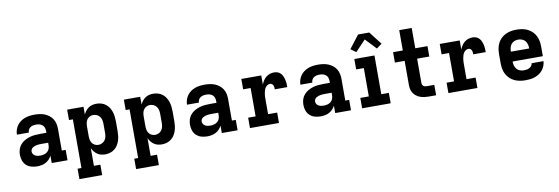

<svg xmlns="http://www.w3.org/2000/svg" viewBox="-65 -1276 5830 2001"><g transform="rotate(-10 2850.0 -275.0)"><path d="M235 8H234Q203 8 173 -0.5Q143 -9 120 -30Q97 -51 87 -81Q77 -111 77 -142Q77 -170 85.5 -198Q94 -226 112.5 -247.5Q131 -269 156 -283.5Q181 -298 208.5 -306.5Q236 -315 264.5 -317.5Q293 -320 321 -320H389V-340Q389 -358 383 -375Q377 -392 363.5 -403Q350 -414 333 -418.5Q316 -423 298 -423Q282 -423 266.5 -420Q251 -417 237.5 -408Q224 -399 216.5 -384.5Q209 -370 209 -354H83Q83 -380 91 -405Q99 -430 114 -451Q129 -472 150.5 -487.5Q172 -503 196 -512Q220 -521 246 -524.5Q272 -528 298 -528Q325 -528 352 -524.5Q379 -521 404.5 -511Q430 -501 452 -484Q474 -467 488.5 -444Q503 -421 509 -394.5Q515 -368 515 -340V-110H556V0H389V-78Q378 -57 362 -40Q346 -23 325 -12Q304 -1 281 3.5Q258 8 235 8ZM286 -97Q305 -97 324.5 -102Q344 -107 359.5 -119.5Q375 -132 382 -150.5Q389 -169 389 -189V-215H321Q309 -215 297 -214.5Q285 -214 272.5 -212Q260 -210 248.5 -206Q237 -202 226.5 -195.5Q216 -189 209.5 -178Q203 -167 203 -155Q203 -141 210.5 -128.5Q218 -116 230.5 -109Q243 -102 257 -99.5Q271 -97 286 -97Z M644 215V105H685V-410H644V-520H817V-438Q826 -458 840 -475.5Q854 -493 872 -505.5Q890 -518 911.5 -523Q933 -528 955 -528Q981 -528 1006.5 -520.5Q1032 -513 1052.5 -497Q1073 -481 1087 -459Q1101 -437 1109 -412.5Q1117 -388 1120 -362Q1123 -336 1123 -310V-210Q1123 -184 1120 -158Q1117 -132 1109 -107.5Q1101 -83 1087 -61Q1073 -39 1052.5 -23Q1032 -7 1006.5 0.5Q981 8 955 8Q933 8 911.5 3Q890 -2 872 -14.5Q854 -27 840 -44.5Q826 -62 817 -82V105H885V215ZM901 -102Q921 -102 939.5 -110.5Q958 -119 970 -135Q982 -151 986.5 -170.5Q991 -190 991 -210V-310Q991 -330 986.5 -349.5Q982 -369 970 -385Q958 -401 939.5 -409.5Q921 -418 901 -418Q882 -418 864 -409Q846 -400 835 -384Q824 -368 820.5 -348.5Q817 -329 817 -310V-210Q817 -191 820.5 -171.5Q824 -152 835 -136Q846 -120 864 -111Q882 -102 901 -102Z M1244 215V105H1285V-410H1244V-520H1417V-438Q1426 -458 1440 -475.5Q1454 -493 1472 -505.5Q1490 -518 1511.5 -523Q1533 -528 1555 -528Q1581 -528 1606.5 -520.5Q1632 -513 1652.5 -497Q1673 -481 1687 -459Q1701 -437 1709 -412.5Q1717 -388 1720 -362Q1723 -336 1723 -310V-210Q1723 -184 1720 -158Q1717 -132 1709 -107.5Q1701 -83 1687 -61Q1673 -39 1652.5 -23Q1632 -7 1606.5 0.5Q1581 8 1555 8Q1533 8 1511.5 3Q1490 -2 1472 -14.5Q1454 -27 1440 -44.5Q1426 -62 1417 -82V105H1485V215ZM1501 -102Q1521 -102 1539.5 -110.5Q1558 -119 1570 -135Q1582 -151 1586.5 -170.5Q1591 -190 1591 -210V-310Q1591 -330 1586.5 -349.5Q1582 -369 1570 -385Q1558 -401 1539.5 -409.5Q1521 -418 1501 -418Q1482 -418 1464 -409Q1446 -400 1435 -384Q1424 -368 1420.5 -348.5Q1417 -329 1417 -310V-210Q1417 -191 1420.5 -171.5Q1424 -152 1435 -136Q1446 -120 1464 -111Q1482 -102 1501 -102Z M2035 8H2034Q2003 8 1973 -0.5Q1943 -9 1920 -30Q1897 -51 1887 -81Q1877 -111 1877 -142Q1877 -170 1885.5 -198Q1894 -226 1912.5 -247.5Q1931 -269 1956 -283.5Q1981 -298 2008.5 -306.5Q2036 -315 2064.5 -317.5Q2093 -320 2121 -320H2189V-340Q2189 -358 2183 -375Q2177 -392 2163.5 -403Q2150 -414 2133 -418.5Q2116 -423 2098 -423Q2082 -423 2066.5 -420Q2051 -417 2037.5 -408Q2024 -399 2016.5 -384.5Q2009 -370 2009 -354H1883Q1883 -380 1891 -405Q1899 -430 1914 -451Q1929 -472 1950.5 -487.5Q1972 -503 1996 -512Q2020 -521 2046 -524.5Q2072 -528 2098 -528Q2125 -528 2152 -524.5Q2179 -521 2204.5 -511Q2230 -501 2252 -484Q2274 -467 2288.5 -444Q2303 -421 2309 -394.5Q2315 -368 2315 -340V-110H2356V0H2189V-78Q2178 -57 2162 -40Q2146 -23 2125 -12Q2104 -1 2081 3.5Q2058 8 2035 8ZM2086 -97Q2105 -97 2124.5 -102Q2144 -107 2159.5 -119.5Q2175 -132 2182 -150.5Q2189 -169 2189 -189V-215H2121Q2109 -215 2097 -214.5Q2085 -214 2072.5 -212Q2060 -210 2048.5 -206Q2037 -202 2026.5 -195.5Q2016 -189 2009.5 -178Q2003 -167 2003 -155Q2003 -141 2010.5 -128.5Q2018 -116 2030.5 -109Q2043 -102 2057 -99.5Q2071 -97 2086 -97Z M2487 0V-110H2566V-410H2487V-520H2698V-424Q2707 -446 2719.5 -465.5Q2732 -485 2750 -499.5Q2768 -514 2790 -521Q2812 -528 2836 -528Q2855 -528 2873.5 -521Q2892 -514 2905 -499.5Q2918 -485 2925.5 -467Q2933 -449 2937.5 -430Q2942 -411 2943 -391.5Q2944 -372 2944 -353H2812Q2812 -364 2811 -374.5Q2810 -385 2805.5 -395Q2801 -405 2792.5 -411.5Q2784 -418 2773 -418Q2758 -418 2745 -410Q2732 -402 2723.5 -390Q2715 -378 2710.5 -363.5Q2706 -349 2703 -334.5Q2700 -320 2699 -305Q2698 -290 2698 -276V-110H2794V0Z M3235 8H3234Q3203 8 3173 -0.5Q3143 -9 3120 -30Q3097 -51 3087 -81Q3077 -111 3077 -142Q3077 -170 3085.5 -198Q3094 -226 3112.5 -247.5Q3131 -269 3156 -283.5Q3181 -298 3208.5 -306.5Q3236 -315 3264.5 -317.5Q3293 -320 3321 -320H3389V-340Q3389 -358 3383 -375Q3377 -392 3363.5 -403Q3350 -414 3333 -418.5Q3316 -423 3298 -423Q3282 -423 3266.5 -420Q3251 -417 3237.5 -408Q3224 -399 3216.5 -384.5Q3209 -370 3209 -354H3083Q3083 -380 3091 -405Q3099 -430 3114 -451Q3129 -472 3150.5 -487.5Q3172 -503 3196 -512Q3220 -521 3246 -524.5Q3272 -528 3298 -528Q3325 -528 3352 -524.5Q3379 -521 3404.5 -511Q3430 -501 3452 -484Q3474 -467 3488.5 -444Q3503 -421 3509 -394.5Q3515 -368 3515 -340V-110H3556V0H3389V-78Q3378 -57 3362 -40Q3346 -23 3325 -12Q3304 -1 3281 3.5Q3258 8 3235 8ZM3286 -97Q3305 -97 3324.5 -102Q3344 -107 3359.5 -119.5Q3375 -132 3382 -150.5Q3389 -169 3389 -189V-215H3321Q3309 -215 3297 -214.5Q3285 -214 3272.5 -212Q3260 -210 3248.5 -206Q3237 -202 3226.5 -195.5Q3216 -189 3209.5 -178Q3203 -167 3203 -155Q3203 -141 3210.5 -128.5Q3218 -116 3230.5 -109Q3243 -102 3257 -99.5Q3271 -97 3286 -97Z M3674 0V-110H3764V-410H3683V-520H3896V-110H3976V0ZM3716 -587 3660 -628 3766 -765H3884L3990 -628L3934 -587L3825 -702Z M4378 0Q4355 0 4333 -3Q4311 -6 4290 -13.5Q4269 -21 4250.5 -34.5Q4232 -48 4219.5 -66.5Q4207 -85 4201.5 -107Q4196 -129 4196 -152V-410H4093V-520H4196V-735H4328V-520H4457V-410H4328V-152Q4328 -142 4332 -133.5Q4336 -125 4343 -119.5Q4350 -114 4359.5 -112Q4369 -110 4378 -110H4457V0Z M4587 0V-110H4666V-410H4587V-520H4798V-424Q4807 -446 4819.5 -465.5Q4832 -485 4850 -499.5Q4868 -514 4890 -521Q4912 -528 4936 -528Q4955 -528 4973.5 -521Q4992 -514 5005 -499.5Q5018 -485 5025.5 -467Q5033 -449 5037.5 -430Q5042 -411 5043 -391.5Q5044 -372 5044 -353H4912Q4912 -364 4911 -374.5Q4910 -385 4905.5 -395Q4901 -405 4892.5 -411.5Q4884 -418 4873 -418Q4858 -418 4845 -410Q4832 -402 4823.5 -390Q4815 -378 4810.5 -363.5Q4806 -349 4803 -334.5Q4800 -320 4799 -305Q4798 -290 4798 -276V-110H4894V0Z M5403 8Q5373 8 5343.5 3Q5314 -2 5287 -14.5Q5260 -27 5238 -48Q5216 -69 5202 -95Q5188 -121 5182.5 -150.5Q5177 -180 5177 -210V-310Q5177 -340 5182.5 -369Q5188 -398 5201.5 -424.5Q5215 -451 5236.5 -471.5Q5258 -492 5285 -505Q5312 -518 5341 -523Q5370 -528 5400 -528Q5430 -528 5459 -523Q5488 -518 5515 -505Q5542 -492 5563.5 -471.5Q5585 -451 5598.5 -424.5Q5612 -398 5617.5 -369Q5623 -340 5623 -310V-208H5303Q5303 -186 5308.5 -165.5Q5314 -145 5327.5 -128.5Q5341 -112 5361.5 -104.5Q5382 -97 5403 -97Q5418 -97 5433 -99.5Q5448 -102 5461.5 -109Q5475 -116 5484.5 -128.5Q5494 -141 5495 -156H5621Q5619 -131 5610 -107Q5601 -83 5585 -63Q5569 -43 5548 -29Q5527 -15 5503 -6.5Q5479 2 5453.5 5Q5428 8 5403 8ZM5303 -312H5497Q5497 -333 5492 -354Q5487 -375 5474 -391Q5461 -407 5441 -415Q5421 -423 5400 -423Q5379 -423 5359 -415Q5339 -407 5326 -391Q5313 -375 5308 -354Q5303 -333 5303 -312Z"/></g></svg>

Font: Iosevka Etoile Extrabold
Style: Regular
Weight: 800
Designer: Belleve Invis
Foundry: Belleve Invis
Version: Version 22.1.2; ttfautohint (v1.8.4)